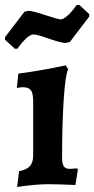

<svg xmlns="http://www.w3.org/2000/svg" viewBox="-41 -733 375 764"><path d="M35 -52Q64 -57 77.5 -71.5Q91 -86 91 -114V-330Q91 -362 82 -374Q73 -386 49 -386Q41 -386 26 -383L32 -440Q117 -451 221 -473L230 -457Q219 -435 212.5 -336.5Q206 -238 206 -105Q206 -81 213 -71Q220 -61 237 -61L266 -63L269 -58L259 3Q188 0 149 0Q102 0 27 11ZM-21 -575V-585L56 -686L72 -690Q88 -690 142 -672Q190 -656 201 -656Q212 -656 229.5 -672.5Q247 -689 264 -713H275L314 -677V-667L237 -566L220 -562Q203 -562 151 -580Q146 -582 124 -589Q102 -596 92 -596Q80 -596 62.5 -579.5Q45 -563 28 -539H18Z"/></svg>

Font: Alegreya
Style: Bold
Weight: 700
Designer: Juan Pablo del Peral
Foundry: Huerta Tipografica
Version: Version 2.008; ttfautohint (v1.8)